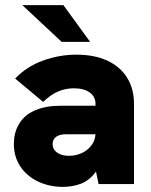

<svg xmlns="http://www.w3.org/2000/svg" viewBox="-20 -717 590 748"><path d="M354 -48.5Q328 -13.5 295.2 -1.2Q262.5 11 225 11Q172 11 128.2 -9.8Q84.5 -30.5 59.2 -68.5Q34 -106.5 34 -156Q34 -198 52 -230.2Q70 -262.5 102 -280Q147.5 -305 216 -305H352V-313Q352 -340 329.8 -356.5Q307.5 -373 267 -373Q236.5 -373 207.8 -361.2Q179 -349.5 148 -320L39 -411Q83.5 -457.5 146.8 -480.8Q210 -504 278 -504Q347.5 -504 398 -480.8Q448.5 -457.5 475.2 -414.2Q502 -371 502 -313V0H364ZM249 -110Q276 -110 299 -120.8Q322 -131.5 336.2 -150.8Q350.5 -170 352 -194H238Q213.5 -194 200 -185Q185 -174.5 185 -156Q185 -135 202.5 -122.5Q220 -110 249 -110ZM67 -697H227L331 -554H220Z"/></svg>

Font: HK Grotesk Black
Style: Regular
Weight: 900
Designer: Alfredo Marco Pradil
Foundry: Hanken Design Co.
Version: Version 3.001